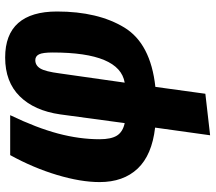

<svg xmlns="http://www.w3.org/2000/svg" viewBox="-64 -526 815 726"><g transform="rotate(-90 343.0 -163.5)"><path d="M662 -355Q662 -200 601.5 -100.5Q541 -1 377 17L351 206L194 224L223 16Q119 4 68 -50Q17 -104 17 -194Q17 -265 44 -355Q71 -445 119 -532H270Q222 -432 200.5 -351Q179 -270 179 -194Q179 -150 193 -128Q207 -106 240 -99L273 -343Q287 -441 341.5 -496Q396 -551 488 -551Q575 -551 618.5 -501.5Q662 -452 662 -355ZM428 -345 393 -99Q507 -118 507 -371Q507 -409 500 -423Q493 -437 478 -437Q458 -437 446.5 -418Q435 -399 428 -345Z"/></g></svg>

Font: Fira Sans Condensed ExtraBold
Style: Italic
Weight: 800
Width: 3
Italic angle: -8°
Designer: bBox Type GmbH & Carrois Corporate GbR & Edenspiekermann AG
Foundry: bBox Type GmbH & Carrois Corporate GbR & Edenspiekermann AG
Version: Version 4.301